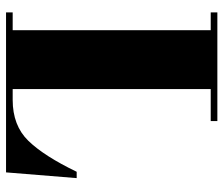

<svg xmlns="http://www.w3.org/2000/svg" viewBox="-72 -668 740 636"><g transform="rotate(90 298.0 -350.0)"><path d="M21 -700H381V-678H275V-22H311Q396 -22 446.5 -74Q497 -126 549 -234H570L551 0H21V-22H80V-678H21Z"/></g></svg>

Font: Abril Fatface
Style: Regular
Weight: 400
Designer: Veronika Burian, Jos Scaglione
Foundry: TypeTogether
Version: Version 1.001